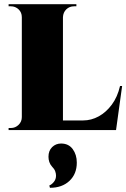

<svg xmlns="http://www.w3.org/2000/svg" viewBox="-20 -620 602 915"><path d="M280 -600V0H84V-600ZM490 -46 531 0H278V-46ZM562 -210 533 0H347L376 -46Q415 -46 450.5 -65.5Q486 -85 513 -121.5Q540 -158 552 -210ZM87 -62 86 0H21V-10Q21 -10 26 -10Q31 -10 32 -10Q53 -10 68.5 -25Q84 -40 84 -62ZM278 -538V-600H344V-590Q343 -590 338 -590Q333 -590 333 -590Q311 -590 296 -575.5Q281 -561 280 -538ZM87 -538H84Q84 -561 68.5 -575.5Q53 -590 32 -590Q31 -590 26 -590Q21 -590 21 -590V-600H87ZM211 127Q211 98 228.5 81Q246 64 271 64Q307 64 326.5 90.5Q346 117 346 155Q346 209 311 242Q276 275 218 275L215 264Q227 259 237 246.5Q247 234 247 217Q247 207 243 196Q239 185 228 174Q219 164 215 152Q211 140 211 127Z"/></svg>

Font: Cinzel Black
Style: Regular
Weight: 900
Designer: Natanael Gama
Version: Version 2.000